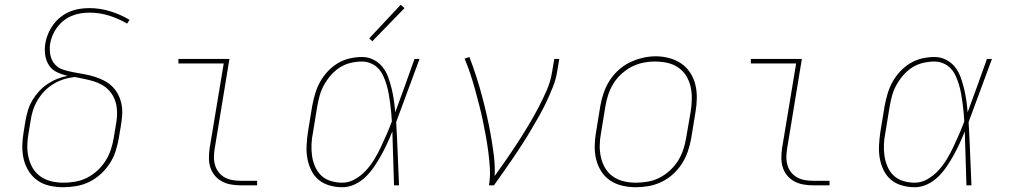

<svg xmlns="http://www.w3.org/2000/svg" viewBox="-20 -777 4240 805"><path d="M246 8Q217 8 189 2Q161 -4 138.5 -19.5Q116 -35 101 -58.5Q86 -82 79.5 -109Q73 -136 73.5 -165Q74 -194 79 -223L87 -272Q91 -294 97.5 -315.5Q104 -337 116 -357Q128 -377 144 -394.5Q160 -412 179.5 -425Q199 -438 220.5 -446.5Q242 -455 264 -459Q241 -464 219.5 -474Q198 -484 185.5 -503Q173 -522 169.5 -546Q166 -570 170 -594Q173 -614 181.5 -634.5Q190 -655 203 -673Q216 -691 233.5 -705Q251 -719 271 -727.5Q291 -736 312 -739.5Q333 -743 354 -743Q400 -743 443 -729.5Q486 -716 523 -694L513 -678Q477 -699 437.5 -711.5Q398 -724 355 -724Q336 -724 317.5 -721Q299 -718 281 -710.5Q263 -703 247.5 -691Q232 -679 220 -663Q208 -647 200.5 -629Q193 -611 190 -593Q187 -570 191 -547.5Q195 -525 209 -508.5Q223 -492 244.5 -485Q266 -478 288.5 -474Q311 -470 333 -466Q355 -462 376 -455.5Q397 -449 416.5 -439Q436 -429 451.5 -413.5Q467 -398 476.5 -378.5Q486 -359 490 -337Q494 -315 492 -291.5Q490 -268 486 -245L478 -197Q473 -169 464.5 -142.5Q456 -116 440 -91.5Q424 -67 402 -47Q380 -27 354.5 -14.5Q329 -2 301 3Q273 8 246 8ZM246 -11Q271 -11 296.5 -15.5Q322 -20 345.5 -32Q369 -44 389 -62.5Q409 -81 423 -103.5Q437 -126 445 -150.5Q453 -175 457 -200L465 -248Q469 -269 470.5 -289Q472 -309 469 -329Q466 -349 458 -366.5Q450 -384 437 -398Q424 -412 407 -421.5Q390 -431 371.5 -436.5Q353 -442 333.5 -446Q314 -450 295 -454Q271 -452 248.5 -445Q226 -438 205 -425.5Q184 -413 167 -395.5Q150 -378 137.5 -357Q125 -336 118 -313.5Q111 -291 108 -269L100 -220Q95 -194 94.5 -168Q94 -142 99.5 -117.5Q105 -93 117.5 -72Q130 -51 150 -37Q170 -23 195 -17Q220 -11 246 -11Z M989 0Q969 0 948.5 -3.5Q928 -7 910.5 -16.5Q893 -26 880.5 -41Q868 -56 862 -75Q856 -94 856 -114.5Q856 -135 859 -156L918 -511H728V-530H942L880 -153Q877 -135 877 -117.5Q877 -100 882 -83.5Q887 -67 897.5 -54Q908 -41 922.5 -33Q937 -25 954.5 -22Q972 -19 989 -19H1058V0Z M1415 8Q1388 8 1361.5 0.5Q1335 -7 1315.5 -23.5Q1296 -40 1284.5 -64Q1273 -88 1268.5 -114Q1264 -140 1265.5 -168Q1267 -196 1271 -223L1289 -333Q1294 -359 1301.5 -384.5Q1309 -410 1322 -433.5Q1335 -457 1354 -477.5Q1373 -498 1396.5 -512Q1420 -526 1446 -532Q1472 -538 1498 -538Q1524 -538 1546.5 -526.5Q1569 -515 1584 -496Q1599 -477 1607.5 -453.5Q1616 -430 1622 -405.5Q1628 -381 1631.5 -356Q1635 -331 1637 -306Q1658 -362 1678 -418Q1698 -474 1718 -530H1739Q1714 -464 1690 -397.5Q1666 -331 1641 -265Q1645 -199 1647.5 -132.5Q1650 -66 1653 0H1632Q1630 -57 1628.5 -113.5Q1627 -170 1625 -226Q1615 -201 1603.5 -176Q1592 -151 1578.5 -126.5Q1565 -102 1549 -78.5Q1533 -55 1513 -35.5Q1493 -16 1467.5 -4Q1442 8 1415 8ZM1415 -11Q1443 -11 1469 -26Q1495 -41 1515 -63Q1535 -85 1550 -110Q1565 -135 1577.5 -161.5Q1590 -188 1601.5 -214.5Q1613 -241 1623 -268Q1622 -288 1620 -307.5Q1618 -327 1615.5 -346.5Q1613 -366 1609.5 -385Q1606 -404 1600.5 -422.5Q1595 -441 1587 -458.5Q1579 -476 1566.5 -489.5Q1554 -503 1536 -511Q1518 -519 1498 -519Q1475 -519 1451 -513.5Q1427 -508 1406 -495Q1385 -482 1368 -462.5Q1351 -443 1339 -421.5Q1327 -400 1320.5 -377Q1314 -354 1310 -330L1292 -220Q1287 -196 1286 -171Q1285 -146 1288.5 -122.5Q1292 -99 1301.5 -77.5Q1311 -56 1327.5 -40.5Q1344 -25 1367.5 -18Q1391 -11 1415 -11ZM1541 -604 1528 -616 1660 -757 1676 -743Z M2030 0Q2036 -35 2034 -70Q2032 -105 2027.5 -139Q2023 -173 2017 -206.5Q2011 -240 2004 -273Q1997 -306 1988.5 -339Q1980 -372 1971 -404.5Q1962 -437 1951.5 -468.5Q1941 -500 1928 -531L1948 -538Q1963 -499 1976 -459Q1989 -419 2000 -378Q2011 -337 2020.5 -295.5Q2030 -254 2037.5 -211.5Q2045 -169 2050.5 -126Q2056 -83 2054 -39Q2079 -74 2103 -108.5Q2127 -143 2150 -178.5Q2173 -214 2195 -250.5Q2217 -287 2236.5 -324Q2256 -361 2272.5 -399Q2289 -437 2295 -477L2304 -530H2325L2316 -477Q2311 -445 2298.5 -413.5Q2286 -382 2271.5 -351Q2257 -320 2240 -290Q2223 -260 2205.5 -230.5Q2188 -201 2169 -171.5Q2150 -142 2130.5 -113.5Q2111 -85 2091 -56.5Q2071 -28 2051 0Z M2646 8Q2617 8 2589 1.5Q2561 -5 2538.5 -20Q2516 -35 2501 -58.5Q2486 -82 2479.5 -109Q2473 -136 2473.5 -165Q2474 -194 2479 -223L2497 -333Q2502 -361 2511 -387.5Q2520 -414 2535.5 -438.5Q2551 -463 2573 -483Q2595 -503 2621 -515.5Q2647 -528 2674.5 -534.5Q2702 -541 2729 -541Q2758 -541 2786 -533.5Q2814 -526 2836.5 -510.5Q2859 -495 2874 -472Q2889 -449 2895.5 -421.5Q2902 -394 2901.5 -365Q2901 -336 2896 -307L2878 -197Q2873 -169 2864 -142.5Q2855 -116 2839.5 -91.5Q2824 -67 2802 -47Q2780 -27 2754 -14.5Q2728 -2 2700.5 3Q2673 8 2646 8ZM2646 -11Q2671 -11 2696.5 -15.5Q2722 -20 2745.5 -32Q2769 -44 2789 -62.5Q2809 -81 2823 -103.5Q2837 -126 2845 -150.5Q2853 -175 2857 -200L2876 -310Q2880 -336 2880.5 -362.5Q2881 -389 2875.5 -413.5Q2870 -438 2857 -459Q2844 -480 2823.5 -494Q2803 -508 2778 -513.5Q2753 -519 2726 -519Q2701 -519 2676.5 -514Q2652 -509 2628.5 -497Q2605 -485 2585 -466.5Q2565 -448 2551.5 -426Q2538 -404 2530 -379.5Q2522 -355 2518 -330L2500 -220Q2495 -194 2494.5 -168Q2494 -142 2499.5 -117.5Q2505 -93 2517.5 -72Q2530 -51 2550 -37Q2570 -23 2595 -17Q2620 -11 2646 -11Z M3389 0Q3369 0 3348.5 -3.5Q3328 -7 3310.5 -16.5Q3293 -26 3280.5 -41Q3268 -56 3262 -75Q3256 -94 3256 -114.5Q3256 -135 3259 -156L3318 -511H3128V-530H3342L3280 -153Q3277 -135 3277 -117.5Q3277 -100 3282 -83.5Q3287 -67 3297.5 -54Q3308 -41 3322.5 -33Q3337 -25 3354.5 -22Q3372 -19 3389 -19H3458V0Z M3815 8Q3788 8 3761.5 0.5Q3735 -7 3715.5 -23.5Q3696 -40 3684.5 -64Q3673 -88 3668.5 -114Q3664 -140 3665.5 -168Q3667 -196 3671 -223L3689 -333Q3694 -359 3701.5 -384.5Q3709 -410 3722 -433.5Q3735 -457 3754 -477.5Q3773 -498 3796.5 -512Q3820 -526 3846 -532Q3872 -538 3898 -538Q3924 -538 3946.5 -526.5Q3969 -515 3984 -496Q3999 -477 4007.5 -453.5Q4016 -430 4022 -405.5Q4028 -381 4031.5 -356Q4035 -331 4037 -306Q4058 -362 4078 -418Q4098 -474 4118 -530H4139Q4114 -464 4090 -397.5Q4066 -331 4041 -265Q4045 -199 4047.5 -132.5Q4050 -66 4053 0H4032Q4030 -57 4028.5 -113.5Q4027 -170 4025 -226Q4015 -201 4003.5 -176Q3992 -151 3978.5 -126.5Q3965 -102 3949 -78.5Q3933 -55 3913 -35.5Q3893 -16 3867.5 -4Q3842 8 3815 8ZM3815 -11Q3843 -11 3869 -26Q3895 -41 3915 -63Q3935 -85 3950 -110Q3965 -135 3977.5 -161.5Q3990 -188 4001.5 -214.5Q4013 -241 4023 -268Q4022 -288 4020 -307.5Q4018 -327 4015.5 -346.5Q4013 -366 4009.5 -385Q4006 -404 4000.5 -422.5Q3995 -441 3987 -458.5Q3979 -476 3966.5 -489.5Q3954 -503 3936 -511Q3918 -519 3898 -519Q3875 -519 3851 -513.5Q3827 -508 3806 -495Q3785 -482 3768 -462.5Q3751 -443 3739 -421.5Q3727 -400 3720.5 -377Q3714 -354 3710 -330L3692 -220Q3687 -196 3686 -171Q3685 -146 3688.5 -122.5Q3692 -99 3701.5 -77.5Q3711 -56 3727.5 -40.5Q3744 -25 3767.5 -18Q3791 -11 3815 -11Z"/></svg>

Font: Iosevka Slab ThExObl
Style: Regular
Weight: 100
Width: 7
Italic angle: -9°
Monospace: yes
Designer: Belleve Invis
Foundry: Belleve Invis
Version: Version 11.1.1; ttfautohint (v1.8.3)